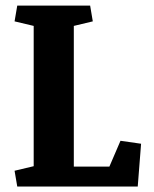

<svg xmlns="http://www.w3.org/2000/svg" viewBox="-20 -681 561 701"><path d="M249.5 -72.8H379.4L419.9 -167L495.1 -156.2L482.9 0H43L33.2 -57.6L103 -74.2V-586.4L33.2 -603L43 -660.6H309.1L318.8 -603L249.5 -586.4Z"/></svg>

Font: NoticiaText-Bold
Style: Bold
Weight: 700
Designer: JM Sole
Foundry: JM Sole
Version: Version 1.003